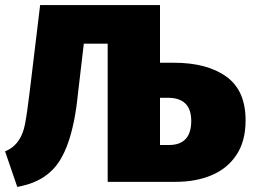

<svg xmlns="http://www.w3.org/2000/svg" viewBox="-25 -716 997 756"><path d="M43 20 -5 -120Q59 -146 74 -230Q82 -272 93 -364L133 -696H605V-469H659Q790 -469 866 -414.5Q942 -360 942 -242Q942 -160 906 -106Q870 -52 808 -26Q746 0 667 0H399V-544H305L282 -348Q259 -115 174 -40Q126 5 43 20ZM640 -145Q728 -145 728 -240Q728 -331 636 -331H605V-145Z"/></svg>

Font: Trujillo Black
Style: Regular
Weight: 900
Designer: Fira Sans original fonts by bBox Type GmbH, Carrois Corporate GbR, & Edenspiekermann AG / Changes by Cristiano Sobral
Foundry: Fira Sans original fonts by bBox Type GmbH, Carrois Corporate GbR, & Edenspiekermann AG / Changes by Cristiano Sobral
Version: Version 4.301;July 28, 2020;FontCreator 13.0.0.2655 64-bit